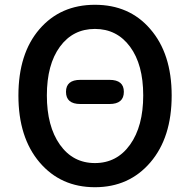

<svg xmlns="http://www.w3.org/2000/svg" viewBox="-20 -770 794 803"><path d="M608 -649Q698 -546 698 -370.5Q698 -195 609 -91Q520 13 377 13Q234 13 145.5 -91Q57 -195 57 -370.5Q57 -546 145 -648Q233 -750 377 -750Q521 -750 608 -649ZM230.5 -165Q285 -88 377 -88Q469 -88 524 -165Q579 -242 579 -371Q579 -500 524 -574.5Q469 -649 377 -649Q285 -649 230.5 -574.5Q176 -500 176 -371Q176 -242 230.5 -165ZM316 -335Q256 -335 256 -386Q256 -436 316 -436H438Q498 -436 498 -386Q498 -335 438 -335Z"/></svg>

Font: Resource Han Rounded JP Medium
Style: Regular
Weight: 500
Designer: Cyano Hao (round all glyphs); Ryoko NISHIZUKA 西塚涼子 (kana, bopomofo & ideographs); Paul D. Hunt (Latin, Greek & Cyrillic)
Foundry: Cyano Hao
Version: 0.990